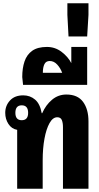

<svg xmlns="http://www.w3.org/2000/svg" viewBox="-20 -1154 607 1174"><path d="M85 0V-360Q51 -366 31.5 -396Q12 -426 12 -464Q12 -508 41 -539.5Q70 -571 122 -571Q164 -571 194.5 -545Q225 -519 235 -462H238Q260 -512 298 -544Q336 -576 386 -576Q455 -576 488 -531Q521 -486 521 -412V0H365V-377Q365 -403 358 -420Q351 -437 330 -437Q303 -437 283 -401.5Q263 -366 252 -306.5Q241 -247 241 -174V0ZM113 -419Q152 -419 152 -464Q152 -510 113 -510Q74 -510 74 -464Q74 -419 113 -419Z M121 -635 116 -683Q116 -737 130 -778.5Q144 -820 177 -843.5Q210 -867 267 -867Q317 -867 356.5 -837Q396 -807 416 -768V-867H513V-635ZM242 -709H360Q350 -737 330 -759Q310 -781 284 -781Q261 -781 251.5 -761.5Q242 -742 242 -709Z M392 -1134H521V-1063L513 -931H399L392 -1063Z"/></svg>

Font: Noto Sans Thai Looped ExtraCondensed Black
Style: Regular
Weight: 900
Width: 2
Designer: Sasikarn Vongin, Ben Mitchell
Foundry: The Fontpad Ltd
Version: Version 1.001; ttfautohint (v1.8.4.7-5d5b)